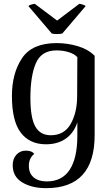

<svg xmlns="http://www.w3.org/2000/svg" viewBox="-20 -747 579 998"><path d="M46 112Q46 78 65.5 57Q85 36 114 36Q146 36 158 53Q130 75 130 115Q130 154 155 175Q180 196 223 196Q303 196 342.5 135Q382 74 382 -41V-111Q364 -56 322 -26.5Q280 3 219 3Q134 3 88 -57.5Q42 -118 42 -248Q42 -366 94.5 -444.5Q147 -523 274 -523Q331 -523 384.5 -507Q438 -491 472 -457V-45Q472 231 220 231Q145 231 95.5 201Q46 171 46 112ZM381 -248 382 -450Q366 -467 337 -476Q308 -485 274 -485Q195 -485 166.5 -418.5Q138 -352 138 -239Q138 -135 163.5 -89.5Q189 -44 244 -44Q314 -44 347.5 -103Q381 -162 381 -248ZM277 -640 392 -727Q399 -727 411 -723Q423 -719 425 -715L304 -573Q295 -570 276 -570Q258 -570 249 -573L128 -715Q129 -719 141.5 -723Q154 -727 161 -727Z"/></svg>

Font: Arima Madurai Medium
Style: Regular
Weight: 500
Designer: Joana Correia and Natanael Gama
Foundry: NDISCOVER
Version: Version 1.020